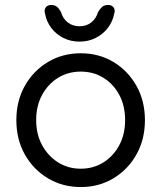

<svg xmlns="http://www.w3.org/2000/svg" viewBox="-20 -745 651 775"><path d="M565 -260Q565 -182 530.5 -121Q496 -60 437.5 -25Q379 10 306 10Q233 10 174 -25Q115 -60 80.5 -121Q46 -182 46 -260Q46 -338 80.5 -399Q115 -460 174 -495Q233 -530 306 -530Q379 -530 437.5 -495Q496 -460 530.5 -399Q565 -338 565 -260ZM485 -260Q485 -318 461.5 -362Q438 -406 397.5 -431Q357 -456 306 -456Q255 -456 214.5 -431Q174 -406 150 -362Q126 -318 126 -260Q126 -203 150 -159Q174 -115 214.5 -89.5Q255 -64 306 -64Q357 -64 397.5 -89.5Q438 -115 461.5 -159Q485 -203 485 -260ZM301 -577Q266 -577 236.5 -591.5Q207 -606 187.5 -631.5Q168 -657 162 -689Q157 -705 164.5 -715Q172 -725 186 -725Q201 -725 210 -717.5Q219 -710 226 -697Q234 -669 254 -654Q274 -639 301 -639Q329 -639 348.5 -654.5Q368 -670 376 -697Q384 -710 392.5 -717.5Q401 -725 417 -725Q431 -725 438.5 -715Q446 -705 441 -690Q435 -658 415.5 -632.5Q396 -607 366.5 -592Q337 -577 301 -577Z"/></svg>

Font: Quicksand Light Medium
Style: Regular
Weight: 500
Version: Version 3.006